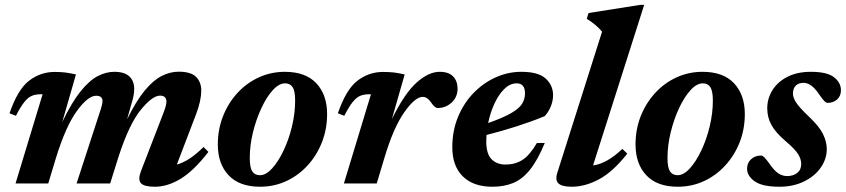

<svg xmlns="http://www.w3.org/2000/svg" viewBox="-20 -732 3375 766"><path d="M811.5 -126Q754 -51.5 701.5 -19.2Q649 13 597.5 13Q555 13 542.2 -1.2Q529.5 -15.5 542.5 -49.5L631 -278.5Q644 -312 644 -326Q644 -350.5 618.5 -350.5Q588 -350.5 541.8 -294Q495.5 -237.5 453 -107L419.5 0H285.5L378 -284Q389 -316 389 -328.5Q389 -350 363.5 -350Q330.5 -350 286 -288.2Q241.5 -226.5 203 -101L172.5 0H42L150 -356H142.5Q123 -356 107.8 -350Q92.5 -344 77.5 -325.5Q62.5 -307 43.5 -270L18 -280Q50.5 -375 96 -410Q141.5 -445 198 -445Q222 -445 240.5 -442.8Q259 -440.5 283 -435L228.5 -245.5Q266.5 -324.5 301.8 -368Q337 -411.5 370.2 -428.5Q403.5 -445.5 436 -445.5Q476.5 -445.5 496 -427.2Q515.5 -409 515.5 -377Q515.5 -364 512.5 -348.8Q509.5 -333.5 503.5 -314.5L487 -256Q523 -329 557.2 -370.5Q591.5 -412 625.2 -429Q659 -446 693 -446Q742 -446 762.5 -425Q783 -404 783 -370.5Q783 -352 778 -328.2Q773 -304.5 762 -275.5L685.5 -75.5Q711 -82.5 736.8 -99.5Q762.5 -116.5 792 -145.5Z M1116.5 -445.5Q1199 -445.5 1242 -399.8Q1285 -354 1285 -277Q1285 -216.5 1264.2 -164Q1243.5 -111.5 1206.8 -71.5Q1170 -31.5 1121.5 -9.2Q1073 13 1017.5 13Q935 13 892 -32.8Q849 -78.5 849 -155.5Q849 -216 869.8 -268.5Q890.5 -321 927.2 -361Q964 -401 1012.5 -423.2Q1061 -445.5 1116.5 -445.5ZM1017 -33Q1041 -33 1065.8 -60.2Q1090.5 -87.5 1111.5 -131.8Q1132.5 -176 1145 -228.2Q1157.5 -280.5 1157.5 -330.5Q1157.5 -369 1147.5 -384.2Q1137.5 -399.5 1117.5 -399.5Q1093 -399.5 1068.2 -372.2Q1043.5 -345 1022.8 -300.5Q1002 -256 989.2 -204Q976.5 -152 976.5 -101.5Q976.5 -63.5 986.5 -48.2Q996.5 -33 1017 -33Z M1460 -356H1452.5Q1433 -356 1417.8 -350Q1402.5 -344 1387.5 -325.5Q1372.5 -307 1353.5 -270L1328 -280Q1360.5 -375 1406 -410Q1451.5 -445 1508 -445Q1532.5 -445 1551.5 -442.8Q1570.5 -440.5 1594.5 -435L1543.5 -257Q1594.5 -360.5 1642.5 -403Q1690.5 -445.5 1734 -445.5Q1770 -445.5 1787.8 -427Q1805.5 -408.5 1805.5 -378.5Q1805.5 -344.5 1781.8 -322.8Q1758 -301 1726 -301Q1715 -301 1700 -323Q1685 -345.5 1666.5 -345.5Q1636 -345.5 1592.5 -283.5Q1549 -221.5 1513 -100L1483 0H1352Z M2153.5 -161.5Q2125 -93 2094.5 -55Q2064 -17 2027.5 -2Q1991 13 1945 13Q1868 13 1826.2 -28.5Q1784.5 -70 1784.5 -144.5Q1784.5 -210 1807.2 -265.2Q1830 -320.5 1869 -360.8Q1908 -401 1957.2 -423.2Q2006.5 -445.5 2060 -445.5Q2128 -445.5 2157.2 -418.5Q2186.5 -391.5 2186.5 -352.5Q2186.5 -329 2177.2 -306.8Q2168 -284.5 2153 -268.5Q2102 -247.5 2042 -228.2Q1982 -209 1921 -193.5Q1920 -180.5 1920 -168Q1920 -118 1941 -96.8Q1962 -75.5 1997 -75.5Q2035 -75.5 2064 -93.8Q2093 -112 2122 -161.5ZM2041 -399.5Q2015 -399.5 1992.2 -377.2Q1969.5 -355 1952.8 -319Q1936 -283 1927.5 -241Q1988 -262.5 2019.8 -281Q2051.5 -299.5 2063 -318.2Q2074.5 -337 2074.5 -360Q2074.5 -399.5 2041 -399.5Z M2382 -605.5Q2359 -633.5 2321 -657L2328 -680L2533.5 -712.5H2550L2346 -72Q2401 -79 2463 -138L2482.5 -119Q2425 -46 2369.5 -16.5Q2314 13 2261 13Q2222 13 2208 -0.2Q2194 -13.5 2203.5 -43Z M2783 -445.5Q2865.5 -445.5 2908.5 -399.8Q2951.5 -354 2951.5 -277Q2951.5 -216.5 2930.8 -164Q2910 -111.5 2873.2 -71.5Q2836.5 -31.5 2788 -9.2Q2739.5 13 2684 13Q2601.5 13 2558.5 -32.8Q2515.5 -78.5 2515.5 -155.5Q2515.5 -216 2536.2 -268.5Q2557 -321 2593.8 -361Q2630.5 -401 2679 -423.2Q2727.5 -445.5 2783 -445.5ZM2683.5 -33Q2707.5 -33 2732.2 -60.2Q2757 -87.5 2778 -131.8Q2799 -176 2811.5 -228.2Q2824 -280.5 2824 -330.5Q2824 -369 2814 -384.2Q2804 -399.5 2784 -399.5Q2759.5 -399.5 2734.8 -372.2Q2710 -345 2689.2 -300.5Q2668.5 -256 2655.8 -204Q2643 -152 2643 -101.5Q2643 -63.5 2653 -48.2Q2663 -33 2683.5 -33Z M3016.5 -111.5Q3022 -111.5 3029.5 -104.2Q3037 -97 3054 -73Q3071.5 -48.5 3087.5 -39Q3103.5 -29.5 3119.5 -29.5Q3144.5 -29.5 3160.5 -42Q3176.5 -54.5 3176.5 -78Q3176.5 -97 3164.2 -117Q3152 -137 3113 -170Q3074 -203.5 3057.5 -233.8Q3041 -264 3041 -299.5Q3041 -339.5 3062 -372.8Q3083 -406 3122 -425.8Q3161 -445.5 3215 -445.5Q3279.5 -445.5 3307.2 -424Q3335 -402.5 3335 -372Q3335 -349 3319.8 -335.2Q3304.5 -321.5 3281 -321.5Q3276.5 -321.5 3269 -328.5Q3261.5 -335.5 3247.5 -356.5Q3217 -401.5 3186 -401.5Q3165.5 -401.5 3154.5 -390Q3143.5 -378.5 3143.5 -359Q3143.5 -342.5 3156.5 -322.5Q3169.5 -302.5 3209 -265Q3248.5 -227.5 3263.5 -197Q3278.5 -166.5 3278.5 -137.5Q3278.5 -97.5 3254.2 -63Q3230 -28.5 3187.2 -7.8Q3144.5 13 3090 13Q3021.5 13 2991 -8.5Q2960.5 -30 2960.5 -59Q2960.5 -82 2976.5 -96.8Q2992.5 -111.5 3016.5 -111.5Z"/></svg>

Font: Newsreader 16pt
Style: Bold Italic
Weight: 700
Italic angle: -17°
Designer: Hugues Gentile
Foundry: Production Type
Version: Version 1.003; ttfautohint (v1.8.3)